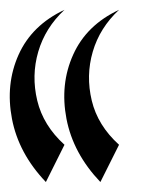

<svg xmlns="http://www.w3.org/2000/svg" viewBox="-20 -365 312 385"><path d="M218.7 -345.3Q153.3 -314.7 126.7 -255.3Q100 -196 113.3 -126.7Q126.7 -57.3 181.3 0L218.7 -74.7Q176 -113.3 164 -163.3Q152 -213.3 166 -261.3Q180 -309.3 218.7 -345.3ZM109.3 -345.3Q44 -314.7 17.3 -255.3Q-9.3 -196 4 -126.7Q17.3 -57.3 72 0L109.3 -74.7Q66.7 -113.3 54.7 -163.3Q42.7 -213.3 56.7 -261.3Q70.7 -309.3 109.3 -345.3Z"/></svg>

Font: Qahiri
Style: Regular
Weight: 400
Designer: Khaled Hosny
Foundry: Alif Type
Version: Version 3.00